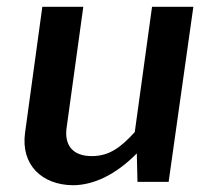

<svg xmlns="http://www.w3.org/2000/svg" viewBox="-20 -537 619 567"><path d="M195 10C255 10 321 -20 384 -84L386 0H478L551 -517H429L378 -147C337 -102 303 -76 251 -76C193 -76 169 -110 177 -162L226 -517H105L54 -145C41 -50 104 9 195 10Z"/></svg>

Font: United Sans SemiBold
Style: Italic
Weight: 600
Italic angle: -8°
Designer: Pablo Impallari, Rodrigo Fuenzalida (Modified by Dan O. Williams)
Version: Version 1.000;PS 001.000;hotconv 1.0.88;makeotf.lib2.5.64775